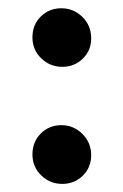

<svg xmlns="http://www.w3.org/2000/svg" viewBox="-20 -434 303 474"><path d="M133.8 -269Q103.5 -269 81.8 -290Q60.1 -311 60.1 -341.8Q60.1 -373 80.8 -393.3Q101.6 -413.6 131.3 -413.6Q161.6 -413.6 183.3 -392.3Q205.1 -371.1 205.1 -339.4Q205.1 -309.1 184.3 -289.1Q163.6 -269 133.8 -269ZM133.8 20Q103.5 20 81.8 -1Q60.1 -22 60.1 -52.7Q60.1 -84 80.8 -104.5Q101.6 -125 131.3 -125Q161.6 -125 183.3 -103.5Q205.1 -82 205.1 -50.8Q205.1 -20.5 184.3 -0.2Q163.6 20 133.8 20Z"/></svg>

Font: Elstob SemiBold
Style: Regular
Weight: 600
Designer: Peter S. Baker
Version: Version 1.015